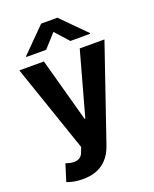

<svg xmlns="http://www.w3.org/2000/svg" viewBox="-175 -864 935 1168"><g transform="rotate(-20 292.5 -280.0)"><path d="M156 208C271 208 330 148 359 64L568 -546H408L294 -134H289L176 -546H17L211 20L199 52C184 94 142 100 91 82L87 81L53 190C81 202 117 208 156 208ZM85 -608H213L292 -695L370 -608H498V-613L344 -768H239L85 -613Z"/></g></svg>

Font: Wafeq
Style: Bold
Weight: 700
Designer: Rasmus Andersson & Azza Alameddine
Foundry: Google & TypeTogether
Version: Version 3.000;FEAKit 1.0